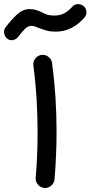

<svg xmlns="http://www.w3.org/2000/svg" viewBox="-72 -874 443 939"><path d="M-39.6 -687.5Q-49.3 -697.3 -51.8 -712.6Q-54.2 -728 -44.9 -740.2Q-16.6 -777.8 11.7 -803.7Q40 -829.6 73.7 -829.6Q89.4 -829.6 104.2 -825.2Q119.1 -820.8 131.8 -814Q144.5 -807.1 158.7 -802.5Q172.9 -797.9 193.8 -797.9Q223.1 -797.9 244.1 -810.1Q265.1 -822.3 283.2 -842.8Q293.9 -854 310.1 -853.8Q326.2 -853.5 337.4 -843.8Q348.6 -834 350.6 -817.6Q352.5 -801.3 341.3 -788.6Q314 -756.3 278.3 -737.8Q242.7 -719.2 200.2 -719.2Q174.3 -719.2 155.3 -724.6Q136.2 -730 116.2 -737.8Q106 -742.2 98.4 -744.9Q90.8 -747.6 82.5 -747.6Q66.4 -747.6 52.2 -734.6Q38.1 -721.7 18.1 -695.3Q8.3 -681.6 -8.8 -678Q-25.9 -674.3 -39.6 -687.5ZM91.3 -553.7Q88.9 -572.3 100.6 -587.6Q112.3 -603 130.9 -605.5Q149.4 -607.9 164.8 -596.2Q180.2 -584.5 182.6 -565.9Q204.6 -402.8 204.6 -230.5Q204.6 -173.8 202.1 -116Q199.7 -58.1 194.8 2.9Q192.9 21.5 178.2 34.2Q163.6 46.9 145 45.4Q126.5 43.5 113.8 29.1Q101.1 14.6 102.5 -4.4Q107.4 -60.1 109.6 -116.2Q111.8 -172.4 111.8 -228.5Q111.8 -399.4 91.3 -553.7Z"/></svg>

Font: Mikhak-DS2-FD Medium
Style: Regular
Weight: 500
Designer: Amin Abedi
Version: Version 3.4